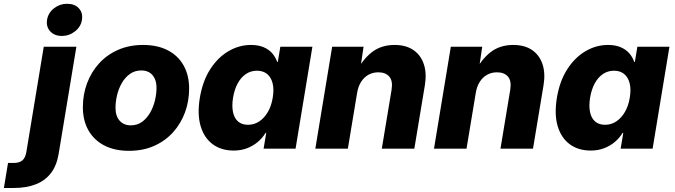

<svg xmlns="http://www.w3.org/2000/svg" viewBox="-132 -772 3504 997"><path d="M95.2 -529.3H264.6L172.4 27.8Q162.1 88.9 131.8 127.7Q101.6 166.5 53.2 185.3Q4.9 204.1 -59.6 204.1H-111.8L-90.3 74.2H-62Q-30.8 74.2 -15.4 60.5Q0 46.9 4.9 17.1ZM189 -585.4Q150.4 -585.4 128.7 -609.4Q106.9 -633.3 112.3 -668.9Q118.2 -705.1 148.2 -728.8Q178.2 -752.4 216.8 -752.4Q255.9 -752.4 277.6 -728.8Q299.3 -705.1 293.5 -668.9Q288.1 -633.3 257.8 -609.4Q227.5 -585.4 189 -585.4Z M537.6 11.2Q462.9 11.2 409.2 -16.8Q355.5 -44.9 326.9 -95.7Q298.3 -146.5 298.3 -215.3Q298.3 -281.7 320.3 -340.3Q342.3 -398.9 383.3 -443.6Q424.3 -488.3 481.9 -513.4Q539.6 -538.6 610.8 -538.6Q686 -538.6 739.5 -510.7Q793 -482.9 821.5 -431.9Q850.1 -380.9 850.1 -312Q850.1 -247.1 828.9 -189Q807.6 -130.9 767.1 -85.7Q726.6 -40.5 668.7 -14.6Q610.8 11.2 537.6 11.2ZM546.4 -121.1Q581.1 -121.1 606.2 -139.6Q631.3 -158.2 647.9 -187.5Q664.6 -216.8 672.6 -250.7Q680.7 -284.7 680.7 -315.4Q680.7 -344.7 670.9 -365Q661.1 -385.3 643.6 -395.8Q626 -406.2 602.1 -406.2Q567.9 -406.2 542.5 -387.9Q517.1 -369.6 500.5 -340.6Q483.9 -311.5 475.8 -277.6Q467.8 -243.7 467.8 -212.4Q467.8 -168.9 489.5 -145Q511.2 -121.1 546.4 -121.1Z M1081.5 9.8Q1017.1 9.8 972.7 -22.9Q928.2 -55.7 909.9 -116.9Q891.6 -178.2 905.8 -264.6Q920.4 -351.6 959.7 -412.6Q999 -473.6 1054.2 -506.1Q1109.4 -538.6 1171.4 -538.6Q1209 -538.6 1236.3 -527.1Q1263.7 -515.6 1281.2 -495.6Q1298.8 -475.6 1307.6 -450.2H1310.5L1323.7 -529.3H1490.2L1402.8 0H1236.8L1250.5 -82H1247.1Q1230.5 -54.7 1205.8 -34.2Q1181.2 -13.7 1150.1 -2Q1119.1 9.8 1081.5 9.8ZM1155.8 -124Q1188 -124 1214.4 -141.6Q1240.7 -159.2 1259 -190.7Q1277.3 -222.2 1284.2 -264.6Q1291.5 -307.6 1283.7 -339.1Q1275.9 -370.6 1255.1 -387.7Q1234.4 -404.8 1202.1 -404.8Q1170.4 -404.8 1145 -387.7Q1119.6 -370.6 1102.5 -339.4Q1085.4 -308.1 1078.1 -264.6Q1071.3 -221.7 1077.9 -189.9Q1084.5 -158.2 1104.2 -141.1Q1124 -124 1155.8 -124Z M1722.2 -288.6 1674.3 0H1505.4L1592.8 -529.3H1755.9L1735.4 -391.1L1717.3 -396.5Q1750.5 -462.9 1798.8 -500.7Q1847.2 -538.6 1917 -538.6Q1976.1 -538.6 2014.6 -512.2Q2053.2 -485.8 2068.8 -438.7Q2084.5 -391.6 2074.2 -329.1L2019.5 0H1850.6L1901.4 -306.2Q1908.7 -352.1 1889.4 -374.3Q1870.1 -396.5 1832.5 -396.5Q1803.7 -396.5 1780.8 -383.5Q1757.8 -370.6 1742.7 -346.4Q1727.5 -322.3 1722.2 -288.6Z M2338.4 -288.6 2290.5 0H2121.6L2209 -529.3H2372.1L2351.6 -391.1L2333.5 -396.5Q2366.7 -462.9 2415 -500.7Q2463.4 -538.6 2533.2 -538.6Q2592.3 -538.6 2630.9 -512.2Q2669.4 -485.8 2685.1 -438.7Q2700.7 -391.6 2690.4 -329.1L2635.7 0H2466.8L2517.6 -306.2Q2524.9 -352.1 2505.6 -374.3Q2486.3 -396.5 2448.7 -396.5Q2419.9 -396.5 2397 -383.5Q2374 -370.6 2358.9 -346.4Q2343.8 -322.3 2338.4 -288.6Z M2935.5 9.8Q2871.1 9.8 2826.7 -22.9Q2782.2 -55.7 2763.9 -116.9Q2745.6 -178.2 2759.8 -264.6Q2774.4 -351.6 2813.7 -412.6Q2853 -473.6 2908.2 -506.1Q2963.4 -538.6 3025.4 -538.6Q3063 -538.6 3090.3 -527.1Q3117.7 -515.6 3135.3 -495.6Q3152.8 -475.6 3161.6 -450.2H3164.6L3177.7 -529.3H3344.2L3256.8 0H3090.8L3104.5 -82H3101.1Q3084.5 -54.7 3059.8 -34.2Q3035.2 -13.7 3004.2 -2Q2973.1 9.8 2935.5 9.8ZM3009.8 -124Q3042 -124 3068.4 -141.6Q3094.7 -159.2 3113 -190.7Q3131.3 -222.2 3138.2 -264.6Q3145.5 -307.6 3137.7 -339.1Q3129.9 -370.6 3109.1 -387.7Q3088.4 -404.8 3056.2 -404.8Q3024.4 -404.8 2999 -387.7Q2973.6 -370.6 2956.5 -339.4Q2939.5 -308.1 2932.1 -264.6Q2925.3 -221.7 2931.9 -189.9Q2938.5 -158.2 2958.3 -141.1Q2978 -124 3009.8 -124Z"/></svg>

Font: Inter 24pt ExtraBold
Style: Italic
Weight: 800
Italic angle: -9.3988°
Designer: Rasmus Andersson
Foundry: rsms
Version: Version 4.001;git-66647c0bb